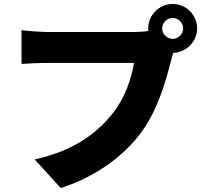

<svg xmlns="http://www.w3.org/2000/svg" viewBox="-20 -886 1040 973"><path d="M855 -689C826 -689 802 -713 802 -742C802 -771 826 -795 855 -795C884 -795 908 -771 908 -742C908 -713 884 -689 855 -689ZM219 -724C186 -724 120 -729 89 -733V-562C115 -564 170 -567 219 -567H659C646 -487 613 -388 549 -309C470 -211 357 -123 156 -78L288 67C464 10 605 -93 695 -214C781 -330 822 -482 846 -576C849 -588 853 -603 858 -618C924 -620 979 -675 979 -742C979 -810 923 -866 855 -866C787 -866 731 -810 731 -742C731 -738 731 -733 732 -729C705 -725 677 -724 660 -724Z"/></svg>

Font: Noto Sans CJK JP Black
Style: Regular
Weight: 900
Designer: Ryoko NISHIZUKA (kana & ideographs); Paul D. Hunt (Latin, Greek & Cyrillic); Wenlong ZHANG (bopomofo); Sandoll Communica
Foundry: Adobe Systems Incorporated
Version: Version 1.004;PS 1.004;hotconv 1.0.82;makeotf.lib2.5.63406